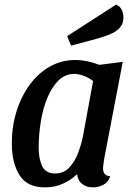

<svg xmlns="http://www.w3.org/2000/svg" viewBox="-20 -789 570 829"><path d="M174 20Q97 20 64 -33Q31 -86 31 -169Q31 -243 51.5 -308.5Q72 -374 109 -424Q146 -474 196 -502Q246 -530 306 -530Q354 -530 409 -509L510 -522L430 -104Q429 -95 427 -83Q425 -71 425 -62Q425 -30 456 -28Q448 -3 427 8.5Q406 20 381 20Q354 20 335 5.5Q316 -9 313 -37Q287 -12 252 4Q217 20 174 20ZM218 -40Q255 -40 279 -65.5Q303 -91 317 -128Q331 -165 338 -200L382 -439Q363 -454 340.5 -462Q318 -470 301 -470Q262 -470 233.5 -442.5Q205 -415 185.5 -369Q166 -323 156.5 -266Q147 -209 147 -150Q147 -104 162 -72Q177 -40 218 -40ZM287 -592 270 -633 481 -769Q499 -762 506 -746Q513 -730 513 -713Q513 -686 496.5 -668.5Q480 -651 454 -640.5Q428 -630 399 -622Z"/></svg>

Font: Sansita Swashed
Style: Regular
Weight: 400
Designer: Pablo Cosgaya
Foundry: Omnibus-Type
Version: Version 1.003; ttfautohint (v1.8.3)